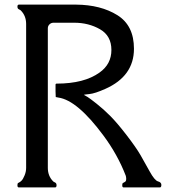

<svg xmlns="http://www.w3.org/2000/svg" viewBox="-20 -819 737 839"><path d="M213.9 -719.7Q203.6 -719.7 196.3 -712.6Q189 -705.6 189 -695.3V-85.4Q189 -49.8 212.4 -26.4Q214.4 -24.4 220.7 -21.5Q227.1 -18.6 227.1 -9.3Q227.1 0 220.7 0H62.5Q56.2 0 56.2 -8.5Q56.2 -17.1 58.3 -18.8Q60.5 -20.5 64.5 -22.2Q68.4 -23.9 74.5 -30Q80.6 -36.1 87.4 -52.5Q94.2 -68.8 94.2 -85.4V-714.4Q94.2 -750 70.8 -773.4Q68.8 -775.4 62.5 -778.3Q56.2 -781.2 56.2 -790Q56.2 -798.8 62.5 -798.8H313Q420.4 -797.9 492.9 -752.7Q565.4 -707.5 565.4 -606Q565.4 -486.3 440.4 -430.7Q394.5 -410.2 370.6 -408Q346.7 -405.8 346.7 -404.3L362.3 -395.5Q372.1 -389.6 402.3 -365.7Q432.6 -341.8 462.4 -311.8Q492.2 -281.7 533.2 -228.5Q574.2 -175.3 593.8 -141.6L633.8 -70.3Q655.8 -30.3 670.4 -26.4Q685.1 -22.5 685.1 -11.2Q685.1 0 678.7 0H520.5Q514.2 0 514.2 -8.5Q514.2 -17.1 516.4 -18.8Q518.6 -20.5 522.5 -22.2Q526.4 -23.9 529.1 -26.9Q531.7 -29.8 531.5 -38.3Q531.2 -46.9 529.3 -51.8Q493.7 -143.6 432.1 -226.6Q317.9 -380.9 235.4 -392.6Q223.6 -394.5 223.6 -395Q222.7 -403.8 222.7 -418.9V-448.7Q222.7 -453.6 227.5 -453.6Q347.7 -453.6 415 -502Q466.8 -538.6 466.8 -600.6Q466.8 -662.6 417 -691.2Q367.2 -719.7 304.2 -719.7Z"/></svg>

Font: Della Respira
Style: Regular
Weight: 500
Version: Version 0.201